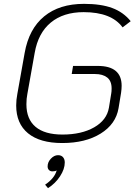

<svg xmlns="http://www.w3.org/2000/svg" viewBox="-20 -731 702 996"><path d="M64 -184Q64 -213 70 -244L108 -457Q130 -581 209 -646Q288 -711 416 -711Q504 -711 562 -689.5Q620 -668 658 -621L616 -589Q558 -668 414 -668Q309 -668 243.5 -614Q178 -560 160 -457L122 -244Q117 -220 117 -190Q117 -113 164.5 -73Q212 -33 304 -33Q403 -33 468.5 -70.5Q534 -108 545 -172L557 -246Q559 -255 559 -272Q559 -311 536 -329Q513 -347 473 -347H352L359 -389H487Q611 -389 611 -286Q611 -269 608 -249L595 -170Q581 -87 502 -38Q423 11 303 11Q187 11 125.5 -39.5Q64 -90 64 -184ZM316 112Q316 146 291.5 183.5Q267 221 229 245L214 227Q263 194 274 153Q266 158 252 158Q241 158 234 151Q227 144 227 132Q227 110 244 92Q261 74 281 74Q298 74 307 84.5Q316 95 316 112Z"/></svg>

Font: KoHo Light
Style: Italic
Weight: 300
Italic angle: -10°
Version: Version 1.000; ttfautohint (v1.6)